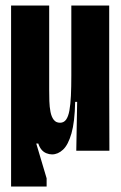

<svg xmlns="http://www.w3.org/2000/svg" viewBox="-20 -548 439 698"><path d="M20.3 130V-528H158.8V-221.7Q158.8 -201.5 159.4 -180.6Q160 -159.7 163.5 -141.6Q167 -123.5 175.2 -112.7Q183.3 -101.8 198.5 -101.8Q212 -101.8 220.2 -113Q228.3 -124.2 232.3 -146.1Q236.3 -168 237.8 -199.8Q239.3 -231.5 239.3 -272.8V-528H377V-235.8L377.7 0H257.3L260.5 -177.7H253.2Q251.8 -104.7 239.8 -63Q227.8 -21.3 209.2 -4Q190.7 13.3 169.2 13.3Q158.8 13.3 148.4 9Q138 4.7 130.7 -4.2Q123.3 -13.2 119.2 -26.3H111.8L149.5 100.3V130Z"/></svg>

Font: Bricolage Grotesque 96pt ExtraBold Condensed
Style: Regular
Weight: 800
Width: 3
Version: Version 1.001;gftools[0.9.33.dev8+g029e19f]